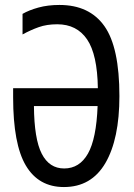

<svg xmlns="http://www.w3.org/2000/svg" viewBox="-20 -745 540 775"><path d="M33 -352V-389H375Q373 -525 331.5 -586Q290 -647 211 -647Q169 -647 136.5 -635.5Q104 -624 71 -606V-689Q97 -704 135 -714.5Q173 -725 220 -725Q341 -725 401.5 -639.5Q462 -554 462 -357Q462 -184 405.5 -87Q349 10 238 10Q136 10 84.5 -76.5Q33 -163 33 -352ZM374 -317H117Q118 -184 148.5 -124.5Q179 -65 239 -65Q301 -65 335 -125Q369 -185 374 -317Z"/></svg>

Font: Noto Sans Mono UI Cond
Style: Regular
Weight: 400
Width: 3
Monospace: yes
Designer: Monotype Design team
Foundry: Monotype Imaging Inc.
Version: Version 1.000